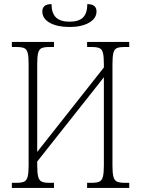

<svg xmlns="http://www.w3.org/2000/svg" viewBox="-20 -919 690 939"><path d="M38 0V-25H62Q85 -25 97.5 -30.5Q110 -36 115 -54Q120 -72 120 -109V-606Q120 -642 115.5 -660Q111 -678 98.5 -683.5Q86 -689 63 -689H38V-714H244V-689H219Q196 -689 183.5 -683.5Q171 -678 166.5 -660Q162 -642 162 -605V-176L488 -589V-605Q488 -642 483.5 -660Q479 -678 466.5 -683.5Q454 -689 431 -689H406V-714H612V-689H587Q563 -689 551 -683.5Q539 -678 534.5 -660Q530 -642 530 -605V-108Q530 -72 535 -54Q540 -36 552.5 -30.5Q565 -25 588 -25H612V0H406V-25H429Q453 -25 465.5 -30.5Q478 -36 483 -54Q488 -72 488 -109V-541L162 -129V-109Q162 -72 167 -54Q172 -36 184.5 -30.5Q197 -25 220 -25H244V0ZM320 -787Q260 -787 223.5 -807.5Q187 -828 187 -863Q187 -899 232 -899Q232 -855 253.5 -834Q275 -813 320 -813Q366 -813 386.5 -834Q407 -855 407 -899Q452 -899 452 -863Q452 -829 415.5 -808Q379 -787 320 -787Z"/></svg>

Font: Noto Serif Condensed ExtraLight
Style: Regular
Weight: 200
Width: 3
Designer: Monotype Design Team
Foundry: Monotype Imaging Inc.
Version: Version 2.013; ttfautohint (v1.8.4.7-5d5b)